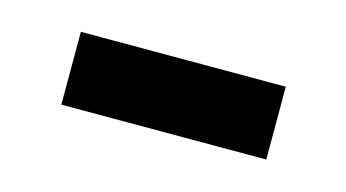

<svg xmlns="http://www.w3.org/2000/svg" viewBox="-30 -363 395 219"><g transform="rotate(15 167.5 -254.0)"><path d="M289 -211H47V-297H289Z"/></g></svg>

Font: Exo 2 Semi Bold Condensed
Style: Regular
Weight: 600
Width: 3
Designer: Natanael Gama
Version: Version 1.001;PS 001.001;hotconv 1.0.70;makeotf.lib2.5.58329